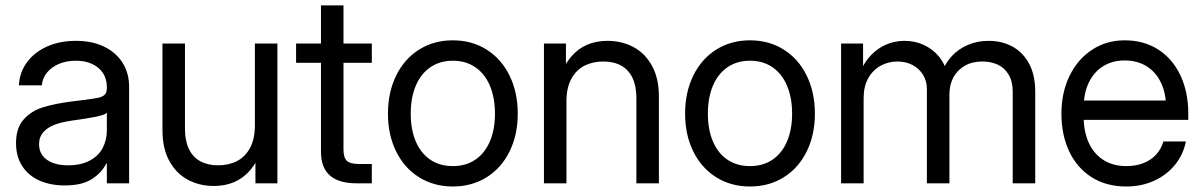

<svg xmlns="http://www.w3.org/2000/svg" viewBox="-20 -676 4435 708"><path d="M39.1 -148.4Q39.1 -203.6 66.9 -235.1Q94.7 -266.6 137.5 -280Q180.2 -293.5 244.1 -301.8Q265.6 -304.7 287.1 -307.1Q325.7 -312 341.8 -315.4Q357.9 -318.8 366 -326.7Q374 -334.5 374 -350.6V-355.5Q374 -383.8 360.4 -405.5Q346.7 -427.2 320.8 -439.7Q294.9 -452.1 259.8 -452.1Q224.6 -452.1 196.8 -440.2Q168.9 -428.2 152.6 -407.5Q136.2 -386.7 134.3 -361.3H49.8Q51.8 -408.2 78.9 -445.6Q106 -482.9 152.8 -504.2Q199.7 -525.4 259.8 -525.4Q319.3 -525.4 363.5 -504.2Q407.7 -482.9 431.9 -444.6Q456.1 -406.2 456.1 -355.5V0H374V-73.2H372.1Q354.5 -38.6 318.4 -15.4Q282.2 7.8 218.8 7.8Q166.5 7.8 126 -10Q85.4 -27.8 62.3 -63Q39.1 -98.1 39.1 -148.4ZM374 -195.3V-259.8Q365.7 -252 331.5 -245.1Q297.4 -238.3 240.2 -230.5Q207 -225.6 181.4 -216.1Q155.8 -206.5 139.9 -188.7Q124 -170.9 124 -143.6Q124 -119.6 137 -102.3Q149.9 -85 173.8 -75.7Q197.8 -66.4 230.5 -66.4Q278.8 -66.4 311.3 -84Q343.8 -101.6 358.9 -130.9Q374 -160.2 374 -195.3Z M579.1 -195.3V-515.6H662.1V-201.2Q662.1 -156.7 676.5 -126.7Q690.9 -96.7 718.3 -81.5Q745.6 -66.4 784.2 -66.4Q823.2 -66.4 853.8 -82Q884.3 -97.7 902.1 -130.6Q919.9 -163.6 919.9 -213.9V-515.6H1002.9V0H921.9V-125H945.3Q928.7 -79.1 903.1 -49.1Q877.4 -19 843.8 -4.6Q810.1 9.8 768.6 9.8Q715.3 9.8 672.4 -13.4Q629.4 -36.6 604.2 -82.8Q579.1 -128.9 579.1 -195.3Z M1246.6 -656.2V-125Q1246.6 -94.7 1259 -83Q1271.5 -71.3 1303.2 -71.3H1351.1V0H1295.4Q1229 0 1196.3 -29.1Q1163.6 -58.1 1163.6 -116.2V-656.2ZM1351.1 -444.3H1071.8V-515.6H1351.1Z M1410.6 -256.8Q1410.6 -335.4 1440.7 -397Q1470.7 -458.5 1525.1 -492.9Q1579.6 -527.3 1649.9 -527.3Q1720.2 -527.3 1774.7 -492.9Q1829.1 -458.5 1859.1 -397Q1889.2 -335.4 1889.2 -256.8Q1889.2 -178.7 1859.1 -117.7Q1829.1 -56.6 1774.7 -22.5Q1720.2 11.7 1649.9 11.7Q1579.6 11.7 1525.1 -22.5Q1470.7 -56.6 1440.7 -117.7Q1410.6 -178.7 1410.6 -256.8ZM1805.2 -256.8Q1805.2 -315.4 1786.6 -359.6Q1768.1 -403.8 1732.9 -428Q1697.8 -452.1 1649.9 -452.1Q1602.1 -452.1 1566.9 -428Q1531.7 -403.8 1513.2 -359.9Q1494.6 -315.9 1494.6 -256.8Q1494.6 -198.2 1513.2 -154.5Q1531.7 -110.8 1566.7 -87.2Q1601.6 -63.5 1649.9 -63.5Q1698.2 -63.5 1733.2 -87.4Q1768.1 -111.3 1786.6 -155Q1805.2 -198.7 1805.2 -256.8Z M2068.8 0H1985.8V-515.6H2066.9V-390.6H2043.5Q2060.1 -436.5 2085.7 -466.6Q2111.3 -496.6 2145 -511Q2178.7 -525.4 2220.2 -525.4Q2273.4 -525.4 2316.4 -502.2Q2359.4 -479 2384.5 -432.9Q2409.7 -386.7 2409.7 -320.3V0H2326.7V-314.5Q2326.7 -358.9 2312.3 -388.9Q2297.9 -418.9 2270.5 -434.1Q2243.2 -449.2 2204.6 -449.2Q2165.5 -449.2 2135 -433.6Q2104.5 -418 2086.7 -385Q2068.8 -352.1 2068.8 -301.8Z M2506.3 -256.8Q2506.3 -335.4 2536.4 -397Q2566.4 -458.5 2620.8 -492.9Q2675.3 -527.3 2745.6 -527.3Q2815.9 -527.3 2870.4 -492.9Q2924.8 -458.5 2954.8 -397Q2984.9 -335.4 2984.9 -256.8Q2984.9 -178.7 2954.8 -117.7Q2924.8 -56.6 2870.4 -22.5Q2815.9 11.7 2745.6 11.7Q2675.3 11.7 2620.8 -22.5Q2566.4 -56.6 2536.4 -117.7Q2506.3 -178.7 2506.3 -256.8ZM2900.9 -256.8Q2900.9 -315.4 2882.3 -359.6Q2863.8 -403.8 2828.6 -428Q2793.5 -452.1 2745.6 -452.1Q2697.8 -452.1 2662.6 -428Q2627.4 -403.8 2608.9 -359.9Q2590.3 -315.9 2590.3 -256.8Q2590.3 -198.2 2608.9 -154.5Q2627.4 -110.8 2662.4 -87.2Q2697.3 -63.5 2745.6 -63.5Q2793.9 -63.5 2828.9 -87.4Q2863.8 -111.3 2882.3 -155Q2900.9 -198.7 2900.9 -256.8Z M3081.5 -515.6H3162.6V-410.2H3152.3Q3167 -446.8 3191.9 -472.7Q3216.8 -498.5 3248.5 -512Q3280.3 -525.4 3315.4 -525.4Q3354.5 -525.4 3387.5 -509.8Q3420.4 -494.1 3442.1 -467.8Q3463.9 -441.4 3470.7 -410.2H3453.6Q3465.3 -442.4 3489.5 -468.8Q3513.7 -495.1 3548.6 -510.3Q3583.5 -525.4 3626 -525.4Q3674.3 -525.4 3713.1 -504.4Q3752 -483.4 3774.7 -441.4Q3797.4 -399.4 3797.4 -337.9V0H3714.4V-337.9Q3714.4 -376 3699.2 -401.1Q3684.1 -426.3 3658.9 -437.7Q3633.8 -449.2 3602.5 -449.2Q3565.4 -449.2 3537.8 -433.6Q3510.3 -418 3495.6 -390.6Q3481 -363.3 3481 -328.1V0H3397.9V-346.7Q3397.9 -377 3383.8 -400.1Q3369.6 -423.3 3345 -436.3Q3320.3 -449.2 3289.1 -449.2Q3255.9 -449.2 3227.3 -433.6Q3198.7 -418 3181.6 -387.5Q3164.6 -356.9 3164.6 -314.5V0H3081.5Z M3894 -256.8Q3894 -334.5 3923.8 -396Q3953.6 -457.5 4006.8 -492.4Q4060.1 -527.3 4127.4 -527.3Q4198.2 -527.3 4251.2 -493.2Q4304.2 -459 4333 -397.7Q4361.8 -336.4 4361.8 -256.8V-233.9H3938V-305.2H4315.4L4279.8 -280.3Q4279.8 -332 4261 -371.3Q4242.2 -410.6 4207.8 -431.9Q4173.3 -453.1 4127.4 -453.1Q4082 -453.1 4047.9 -431.9Q4013.7 -410.6 3994.9 -371.3Q3976.1 -332 3976.1 -280.3V-245.1Q3976.1 -191.4 3994.4 -150.4Q4012.7 -109.4 4048.3 -86.4Q4084 -63.5 4133.3 -63.5Q4168.9 -63.5 4197 -74.7Q4225.1 -85.9 4243.7 -106.4Q4262.2 -127 4270 -154.3H4353Q4343.3 -105.5 4312.5 -67.9Q4281.7 -30.3 4235.4 -9.3Q4189 11.7 4133.3 11.7Q4059.1 11.7 4005.1 -22.7Q3951.2 -57.1 3922.6 -117.9Q3894 -178.7 3894 -256.8Z"/></svg>

Font: Intratopia Thin
Style: Regular
Weight: 100
Designer: Rasmus Andersson
Foundry: rsms
Version: Version 3.000;Glyphs 3.2.3 (3260)